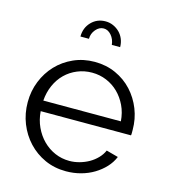

<svg xmlns="http://www.w3.org/2000/svg" viewBox="-110 -818 808 916"><g transform="rotate(15 293.5 -360.0)"><path d="M299 -695Q277 -695 260 -675Q243 -655 243 -629H201Q201 -672 229 -701Q257 -730 299 -730Q319 -730 337 -722Q355 -714 368.5 -700.5Q382 -687 389.5 -668.5Q397 -650 397 -629H356Q353 -657 336.5 -676Q320 -695 299 -695ZM300 10Q243 10 195.5 -11.5Q148 -33 113 -70.5Q78 -108 58.5 -157Q39 -206 39 -262Q39 -317 58.5 -365.5Q78 -414 112.5 -450.5Q147 -487 195 -508.5Q243 -530 299 -530Q356 -530 403.5 -508.5Q451 -487 485 -450Q519 -413 538 -365Q557 -317 557 -263Q557 -255 557 -247Q557 -239 556 -236H110Q113 -194 129.5 -158.5Q146 -123 172 -97Q198 -71 231.5 -56.5Q265 -42 303 -42Q328 -42 353 -49Q378 -56 399 -68Q420 -80 437 -97.5Q454 -115 463 -136L522 -120Q510 -91 488 -67.5Q466 -44 437 -26.5Q408 -9 373 0.5Q338 10 300 10ZM492 -288Q489 -330 472.5 -364.5Q456 -399 430.5 -424Q405 -449 371.5 -463Q338 -477 300 -477Q262 -477 228 -463Q194 -449 168.5 -424Q143 -399 127.5 -364Q112 -329 109 -288Z"/></g></svg>

Font: Oxford Sans
Style: Regular
Weight: 400
Designer: Matt McInerney, Pablo Impallari, Rodrigo Fuenzalida
Foundry: Matt McInerney, Pablo Impallari, Rodrigo Fuenzalida
Version: Version 3.000g; ttfautohint (v1.5) -l 8 -r 28 -G 28 -x 14 -D